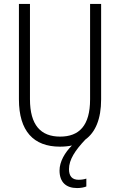

<svg xmlns="http://www.w3.org/2000/svg" viewBox="-20 -734 609 974"><path d="M330 124C330 76 361 29 413 -26C464 -63 493 -130 493 -230V-714H437V-230C437 -96 381 -41 285 -41C187 -41 132 -99 132 -231V-714H76V-230C76 -69 150 10 284 10C306 10 327 8 345 4C309 40 282 86 282 131C282 190 315 220 371 220C389 220 406 217 418 212V172C410 175 395 178 379 178C347 178 330 161 330 124Z"/></svg>

Font: Noto Sans Gujarati Condensed Light
Style: Regular
Weight: 300
Width: 3
Designer: Jelle Bosma - Monotype Design Team, Universal Thirst
Foundry: Monotype Imaging Inc.
Version: Version 2.106